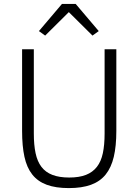

<svg xmlns="http://www.w3.org/2000/svg" viewBox="-20 -950 708 982"><path d="M153 -698V-267Q153 -209 162 -166.5Q171 -124 192 -96.5Q213 -69 248 -55.5Q283 -42 334 -42Q385 -42 419.5 -55.5Q454 -69 475.5 -96.5Q497 -124 506 -166.5Q515 -209 515 -267V-698H575V-280Q575 -203 562 -148Q549 -93 520.5 -57.5Q492 -22 445.5 -5Q399 12 332 12Q265 12 219 -5Q173 -22 145 -57.5Q117 -93 105 -148Q93 -203 93 -280V-698ZM367 -930 485 -791 453 -768 332 -888 211 -768 179 -791 297 -930Z"/></svg>

Font: IBM Plex Sans Hebrew Light
Style: Regular
Weight: 300
Designer: Mike Abbink, Paul van der Laan, Pieter van Rosmalen, Yanek Iontef
Foundry: Bold Monday
Version: Version 1.2